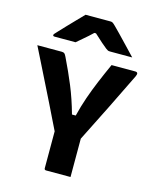

<svg xmlns="http://www.w3.org/2000/svg" viewBox="-136 -1039 922 1132"><g transform="rotate(15 325.0 -473.5)"><path d="M405 0H256Q245 0 245 -11V-236Q235 -256 216 -295Q197 -334 172 -385Q147 -436 119 -491.5Q91 -547 64.5 -601Q38 -655 15 -700H164Q175 -700 180.5 -695.5Q186 -691 193 -676Q231 -598 262 -523Q293 -448 318 -358H341Q356 -419 375 -473.5Q394 -528 417 -583Q440 -638 468 -700H612Q635 -700 623 -674Q573 -571 517 -457.5Q461 -344 405 -234ZM243 -947H396Q403 -947 408.5 -944Q414 -941 427 -928Q438 -918 462 -892.5Q486 -867 516.5 -835.5Q547 -804 574 -775H441Q430 -775 425.5 -777Q421 -779 413 -785Q400 -795 380 -812.5Q360 -830 331 -857H321Q294 -831 270.5 -811.5Q247 -792 228 -775H101Q90 -775 90 -782Q90 -786 93.5 -790Q97 -794 110 -808Q127 -826 151 -851.5Q175 -877 200 -902.5Q225 -928 243 -947Z"/></g></svg>

Font: Recursive Sn Lnr St XBd
Style: Regular
Weight: 800
Version: Version 1.079;hotconv 1.0.112;makeotfexe 2.5.65598; ttfautoh